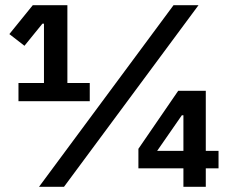

<svg xmlns="http://www.w3.org/2000/svg" viewBox="-20 -718 880 738"><path d="M51 -329V-399H149V-627H143L74 -542L16 -587L106 -698H239V-399H325V-329ZM130 0 647 -698H743L226 0ZM685 0V-71H512V-146L665 -369H771V-138H820V-71H771V0ZM685 -275H679L584 -138H685Z"/></svg>

Font: IBM Plex Sans Thai SemiBold
Style: Regular
Weight: 600
Designer: Mike Abbink, Paul van der Laan, Pieter van Rosmalen, Ben Mitchell, Mark Frömberg
Foundry: Bold Monday
Version: Version 1.1